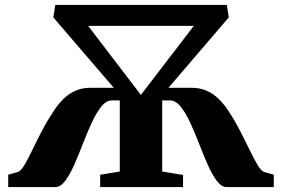

<svg xmlns="http://www.w3.org/2000/svg" viewBox="-20 -763 1150 783"><path d="M13.5 0V-50.5L52.5 -61.5Q65 -65.5 79.8 -90.2Q94.5 -115 112 -151.5Q129.5 -188 150.8 -229Q172 -270 196.5 -306Q216 -337.5 238.5 -359.5Q261 -381.5 288.2 -393.2Q315.5 -405 348 -405H444L197.5 -692L205.5 -743H905L913 -692L667 -405H761.5Q795 -405 822.2 -393.2Q849.5 -381.5 872.5 -359Q895.5 -336.5 915.5 -304.5Q939.5 -268 960.2 -227.5Q981 -187 998.5 -150.8Q1016 -114.5 1030.5 -90Q1045 -65.5 1057.5 -61.5L1096.5 -50.5V0H904.5Q883.5 0 864.2 -25.5Q845 -51 827.2 -91.2Q809.5 -131.5 792 -176.8Q774.5 -222 756 -262.2Q737.5 -302.5 717 -328Q696.5 -353.5 672.5 -353.5H641.5V-63.5L726.5 -49.5V0H388.5V-50.5L468.5 -63.5V-353.5H437Q413 -353.5 392.8 -328Q372.5 -302.5 354 -262.2Q335.5 -222 318 -176.8Q300.5 -131.5 282.8 -91.2Q265 -51 246 -25.5Q227 0 205.5 0ZM339.5 -657.5 554.5 -376 770.5 -657.5Z"/></svg>

Font: Merriweather 60pt Black
Style: Regular
Weight: 900
Version: Version 2.100